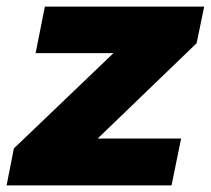

<svg xmlns="http://www.w3.org/2000/svg" viewBox="-42 -562 639 582"><path d="M577 -542 554 -431 254 -142H507L478 0H-22L0 -112L302 -401H66L94 -542Z"/></svg>

Font: My Font
Style: Italic
Weight: 500
Designer: Julieta Ulanovsky
Foundry: Julieta Ulanovsky
Version: ""